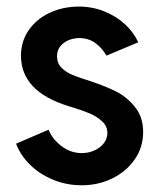

<svg xmlns="http://www.w3.org/2000/svg" viewBox="-20 -549 483 577"><path d="M28.3 -117.2 126 -159.2Q137.7 -130.4 165.3 -109.6Q192.9 -88.9 225.6 -88.9Q246.1 -88.9 263.9 -96.9Q281.7 -105 292.2 -118.9Q302.7 -132.8 302.7 -149.4Q302.7 -169.9 286.4 -184.8Q270 -199.7 248.8 -208.5Q227.5 -217.3 197.3 -226.6L184.6 -230.5Q43.5 -274.4 43 -380.9Q43 -424.8 66.4 -458.5Q89.8 -492.2 129.2 -510.5Q168.5 -528.8 215.8 -529.3Q257.8 -529.3 293.9 -514.6Q330.1 -500 356 -475.8Q381.8 -451.7 395.5 -421.9L299.8 -381.8Q287.6 -403.8 267.6 -418.9Q247.6 -434.1 218.8 -434.6Q189.9 -434.1 170.7 -419.2Q151.4 -404.3 151.4 -379.9Q151.4 -358.9 164.8 -345.5Q178.2 -332 198.2 -323.7Q218.3 -315.4 255.9 -303.7Q296.4 -290 328.1 -274.4Q359.9 -258.8 385 -228.3Q410.2 -197.8 410.2 -152.3Q410.2 -106.4 384.8 -69.8Q359.4 -33.2 317.1 -12.7Q274.9 7.8 225.6 7.8Q179.7 7.8 139.2 -9Q98.6 -25.9 69.8 -54.4Q41 -83 28.3 -117.2Z"/></svg>

Font: Reddit Sans Vanilla SemiBold
Style: Regular
Weight: 600
Designer: Stephen Hutchings
Foundry: Reddit
Version: Version 1.013